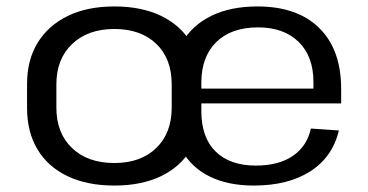

<svg xmlns="http://www.w3.org/2000/svg" viewBox="-20 -568 1143 596"><path d="M335 8Q251 8 190 -21Q129 -50 96.5 -104Q64 -158 64 -233V-307Q64 -382 97 -435.5Q130 -489 190.5 -518.5Q251 -548 335 -548Q419 -548 479.5 -519Q540 -490 572.5 -436Q605 -382 605 -307V-233Q605 -158 572.5 -104Q540 -50 479.5 -21Q419 8 335 8ZM335 -62Q417 -62 465 -108.5Q513 -155 513 -234V-306Q513 -386 465 -432Q417 -478 335 -478Q253 -478 204 -431.5Q155 -385 155 -306V-234Q155 -155 203.5 -108.5Q252 -62 335 -62ZM768 8Q688 8 631 -20Q574 -48 544 -102Q514 -156 514 -232V-308Q514 -383 545.5 -436.5Q577 -490 636.5 -519Q696 -548 779 -548Q903 -548 971 -481Q1039 -414 1039 -292V-247H588V-293H967L953 -275V-313Q953 -393 907 -438Q861 -483 781 -483Q698 -483 651.5 -437.5Q605 -392 605 -311V-223Q605 -141 649.5 -97.5Q694 -54 774 -54Q845 -54 889 -84Q933 -114 945 -169L1032 -163Q1012 -80 943 -36Q874 8 768 8Z"/></svg>

Font: Pathway Extreme 72pt Medium
Style: Regular
Weight: 500
Designer: Eduardo Rodriguez Tunni
Foundry: Eduardo Rodriguez Tunni
Version: Version 1.001;gftools[0.9.26]